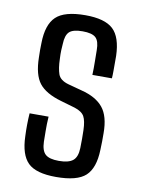

<svg xmlns="http://www.w3.org/2000/svg" viewBox="-74 -659 529 717"><g transform="rotate(10 191.0 -300.0)"><path d="M188 7Q112 7 81.5 -23Q51 -53 49 -123Q47 -167 50 -210H122Q120 -179 120.5 -155.5Q121 -132 121 -115Q122 -81 137 -67.5Q152 -54 188 -54Q225 -54 241.5 -67.5Q258 -81 259 -115Q260 -152 259 -183Q258 -218 249 -234.5Q240 -251 212 -260L157 -276Q98 -293 73.5 -324.5Q49 -356 48 -422Q47 -452 48 -476Q49 -546 81 -576.5Q113 -607 192 -607Q266 -607 297.5 -577.5Q329 -548 331 -477Q331 -470 331 -454Q331 -438 331 -420.5Q331 -403 330 -392H256Q257 -416 256.5 -443Q256 -470 256 -486Q256 -520 242 -533Q228 -546 192 -546Q156 -546 142 -533Q128 -520 127 -486Q126 -477 125.5 -462Q125 -447 126 -429Q127 -394 134.5 -372.5Q142 -351 174 -342L226 -328Q282 -314 308.5 -281.5Q335 -249 335 -185Q335 -167 335 -153.5Q335 -140 334 -121Q332 -52 300 -22.5Q268 7 188 7Z"/></g></svg>

Font: Big Shoulders Text
Style: Regular
Weight: 400
Designer: Patric King
Foundry: XO Type Co
Version: Version 1.000; ttfautohint (v1.8.2)